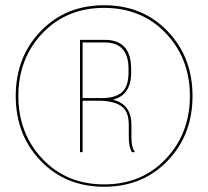

<svg xmlns="http://www.w3.org/2000/svg" viewBox="-20 -716 794 732"><path d="M135 -597Q230 -696 377 -696Q524 -696 619 -597Q714 -498 714 -350Q714 -202 619 -103Q524 -4 377 -4Q230 -4 135 -103Q40 -202 40 -350Q40 -498 135 -597ZM612 -589.5Q520 -686 377 -686Q234 -686 142 -589.5Q50 -493 50 -350Q50 -207 142 -110Q234 -13 377 -13Q520 -13 612 -110Q704 -207 704 -350Q704 -493 612 -589.5ZM285 -564H380Q480 -564 480 -453V-439Q480 -353 410 -336Q481 -319 481 -240V-194Q481 -151 495 -136H483Q471 -156 471 -194V-240Q471 -293 441 -312.5Q411 -332 355 -332H295V-136H285ZM295 -342H367Q420 -342 445 -364.5Q470 -387 470 -439V-453Q470 -554 380 -554H295Z"/></svg>

Font: Bebas Neue Thin
Style: Regular
Weight: 200
Designer: Ryoichi Tsunekawa
Foundry: Ryoichi Tsunekawa
Version: Version 1.003;PS 001.003;hotconv 1.0.70;makeotf.lib2.5.58329